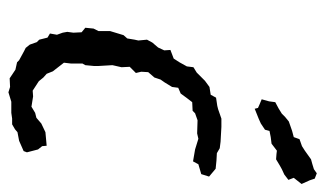

<svg xmlns="http://www.w3.org/2000/svg" viewBox="-182 -598 790 467"><g transform="rotate(90 213.5 -364.0)"><path d="M204 11 191 7 170 8 149 -6 131 -10 126 -15 104 -27 96 -31 88 -41 82 -58 76 -64 71 -84 61 -90 64 -107 59 -121 57 -132 59 -147 58 -167 47 -176 49 -196 55 -208V-236L65 -269L73 -278L76 -296L78 -305L76 -326L83 -339L95 -353L102 -368L101 -383L122 -391L131 -405L141 -423L143 -439L156 -447L176 -467L191 -478L210 -481L217 -494L237 -497L245 -499L268 -507H288L324 -505L340 -503L352 -496L370 -495L390 -493L409 -477L403 -458L379 -451L372 -438L343 -443L317 -451L304 -448L272 -449L255 -443L249 -437L228 -436L218 -423L207 -408L193 -402L191 -387L180 -369L173 -359L168 -344L155 -329L154 -312L157 -299L142 -284L143 -264L138 -242L140 -208V-197L138 -176L134 -169V-141L132 -124L153 -97L159 -82L168 -74L177 -63L180 -61L200 -48L214 -49L239 -45L254 -54L266 -57L280 -69L301 -79L334 -82L335 -71L343 -61L350 -34L347 -26L322 -15L301 -11L294 -5L282 2H268L254 4H227ZM244 -588 242 -596 233 -600 221 -605 226 -623 228 -638 243 -646 256 -654 264 -662 275 -671 298 -679 313 -683 318 -697 335 -703 346 -710 367 -725 378 -728 391 -732 401 -739 414 -734 418 -722 427 -702 412 -683 417 -670 404 -660 391 -654 382 -649 367 -640 354 -641 346 -642 329 -629 313 -627 298 -624 295 -613 280 -603 269 -598Z"/></g></svg>

Font: Winky Rough Light
Style: Italic
Weight: 300
Italic angle: -8.97852°
Designer: Simon Atzbach
Foundry: typofactur
Version: Version 1.206; ttfautohint (v1.8.4.7-5d5b)